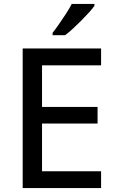

<svg xmlns="http://www.w3.org/2000/svg" viewBox="-20 -962 597 982"><path d="M497 0H96V-714H497V-628H195V-415H479V-330H195V-86H497ZM463 -932Q453 -918 435 -898Q417 -878 395.5 -856.5Q374 -835 353 -815.5Q332 -796 313 -782H249V-794Q264 -813 282 -839Q300 -865 318 -892.5Q336 -920 347 -942H463Z"/></svg>

Font: Noto Sans Sundanese Medium
Style: Regular
Weight: 500
Version: Version 2.003